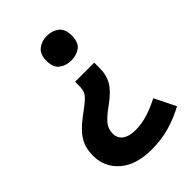

<svg xmlns="http://www.w3.org/2000/svg" viewBox="-219 -634 915 915"><g transform="rotate(-45 238.5 -176.5)"><path d="M345 -259Q345 -210 324 -175.5Q303 -141 252 -104Q207 -72 187.5 -48.5Q168 -25 168 7Q168 38 191.5 55Q215 72 257 72Q299 72 340 59Q381 46 424 24L477 131Q428 158 371 175Q314 192 246 192Q142 192 84.5 142Q27 92 27 15Q27 -26 40 -56Q53 -86 79 -112Q105 -138 144 -166Q174 -188 189.5 -202.5Q205 -217 210.5 -231.5Q216 -246 216 -266V-295H345ZM361 -462Q361 -416 336 -397.5Q311 -379 275 -379Q241 -379 215.5 -397.5Q190 -416 190 -462Q190 -506 215.5 -525.5Q241 -545 275 -545Q311 -545 336 -525.5Q361 -506 361 -462Z"/></g></svg>

Font: Noto Sans Tai Tham
Style: Bold
Weight: 700
Designer: Monotype Design Team 2013. Revised by David WIlliams 2020
Foundry: Monotype Imaging Inc.
Version: Version 2.002; ttfautohint (v1.8.4.7-5d5b)